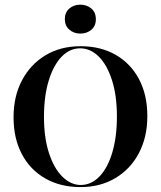

<svg xmlns="http://www.w3.org/2000/svg" viewBox="-20 -777 679 809"><path d="M319.4 11.3Q234.7 11.3 171 -25Q107.3 -61.3 72.2 -127.4Q37.1 -193.5 37.1 -283.1Q37.1 -371.8 73 -439.1Q108.9 -506.5 172.2 -544.4Q235.5 -582.3 319.4 -582.3Q404 -582.3 467.3 -546Q530.6 -509.7 565.7 -443.5Q600.8 -377.4 600.8 -287.9Q600.8 -199.2 565.3 -131.9Q529.8 -64.5 466.1 -26.6Q402.4 11.3 319.4 11.3ZM320.2 2.4Q364.5 2.4 399.2 -33.5Q433.9 -69.4 453.2 -134.7Q472.6 -200 472.6 -286.3Q472.6 -374.2 452 -438.7Q431.5 -503.2 396.4 -538.3Q361.3 -573.4 317.7 -573.4Q273.4 -573.4 239.1 -537.5Q204.8 -501.6 185.1 -436.7Q165.3 -371.8 165.3 -284.7Q165.3 -196.8 186.3 -132.3Q207.3 -67.7 242.7 -32.7Q278.2 2.4 320.2 2.4ZM318.5 -635.5Q291.1 -635.5 272.2 -652Q253.2 -668.5 253.2 -696Q253.2 -725 272.2 -741.1Q291.1 -757.3 318.5 -757.3Q346 -757.3 364.9 -741.1Q383.9 -725 383.9 -696Q383.9 -667.7 364.9 -651.6Q346 -635.5 318.5 -635.5Z"/></svg>

Font: Playfair 144pt SemiCondensed
Style: Bold
Weight: 700
Width: 4
Designer: Claus Eggers Sørensen
Foundry: Claus Eggers Sørensen
Version: Version 2.203